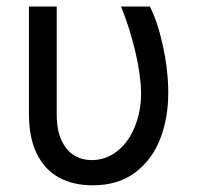

<svg xmlns="http://www.w3.org/2000/svg" viewBox="-20 -550 596 580"><path d="M151.4 -530.3V-204.1Q151.4 -156.2 166 -125.5Q180.7 -94.7 204.1 -80.6Q227.5 -66.4 256.8 -66.4Q299.8 -66.4 334 -93.3Q368.2 -120.1 387.2 -167Q406.2 -213.9 406.2 -269.5Q405.3 -325.2 388.2 -396.5Q371.1 -467.8 345.7 -530.3H432.6Q456.1 -485.4 472.2 -411.1Q488.3 -336.9 488.3 -269.5Q488.3 -193.4 463.9 -130.4Q439.5 -67.4 388.2 -28.8Q336.9 9.8 259.8 9.8Q201.2 9.8 158.2 -13.7Q115.2 -37.1 91.3 -85.4Q67.4 -133.8 67.4 -206.1V-530.3Z"/></svg>

Font: Pretendard Std Variable
Style: Regular
Weight: 400
Designer: Base glyphs from Inter by Rasmus Andersson; Hangeul glyphs from Noto Sans CJK(Source Han Sans) by Jang Soo-young and Kan
Foundry: Kil Hyung-jin
Version: Version 1.309;Glyphs 3.2 (3225)